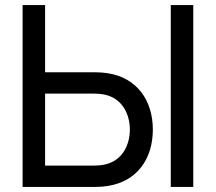

<svg xmlns="http://www.w3.org/2000/svg" viewBox="-20 -740 855 760"><path d="M69.5 0H354C368 0 388.5 -1 407 -4C523.5 -22 585 -112.5 585 -227C585 -341.5 523 -432 407 -450C388.5 -453 367.5 -454 354 -454H158.5V-720H69.5ZM158.5 -84.5V-369.5H351C363.5 -369.5 381 -368.5 396 -365C465 -349.5 494 -287 494 -227C494 -167 465 -104.5 396 -89C381 -85.5 363.5 -84.5 351 -84.5ZM656 0H745V-720H656Z"/></svg>

Font: Eudonet Medium
Style: Regular
Weight: 500
Designer: Mikhail Sharanda
Foundry: Mikhail Sharanda
Version: Version 4.503;Glyphs 3.1.2 (3151)